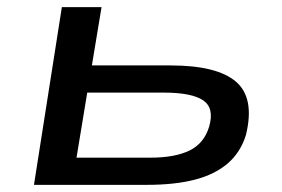

<svg xmlns="http://www.w3.org/2000/svg" viewBox="-20 -517 790 537"><path d="M75 0 153 -497H264L237 -334H457Q587 -334 640 -288.5Q693 -243 668 -140Q653 -91 617 -60Q581 -29 525 -14.5Q469 0 391 0ZM194 -76H400Q469 -76 510 -96Q551 -116 565 -163Q580 -215 548 -236.5Q516 -258 438 -258H224Z"/></svg>

Font: Nunito Sans 7pt Expanded Medium
Style: Italic
Weight: 500
Width: 7
Italic angle: -9°
Designer: Vernon Adams
Foundry: Vernon Adams
Version: Version 3.101;gftools[0.9.27]